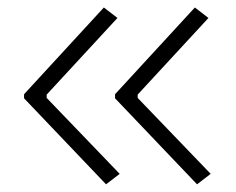

<svg xmlns="http://www.w3.org/2000/svg" viewBox="-20 -514 626 510"><path d="M261.7 -24.4 43.9 -252.9V-263.7L255.9 -494.1L292 -466.3L104 -262.7V-253.9L297.9 -52.2ZM503.4 -24.4 285.6 -252.9V-263.7L497.6 -494.1L533.7 -466.3L345.7 -262.7V-253.9L539.6 -52.2Z"/></svg>

Font: Cascadia Code ExtraLight
Style: Regular
Weight: 200
Monospace: yes
Designer: Aaron Bell
Foundry: Saja Typeworks
Version: Version 2407.024; ttfautohint (v1.8.4)